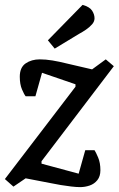

<svg xmlns="http://www.w3.org/2000/svg" viewBox="-39 -756 486 786"><path d="M289 10Q274 10 252.5 7.5Q231 5 210 1.5Q189 -2 170 -6L66 -26L16 8L-19 -23L270 -401V-411L133 -458L106 -362H66Q60 -369 51 -390Q42 -411 42 -442Q42 -480 66 -496.5Q90 -513 124 -513Q148 -513 175.5 -508.5Q203 -504 239 -495L338 -472L394 -513L427 -485L131 -96V-86L283 -45L310 -141H348Q354 -132 363 -110.5Q372 -89 372 -59Q372 -34 359.5 -18.5Q347 -3 328 3.5Q309 10 289 10ZM185 -557 157 -591 299 -736Q328 -728 338 -712.5Q348 -697 348 -681Q348 -668 338 -656.5Q328 -645 313.5 -635Q299 -625 284 -617Z"/></svg>

Font: Faustina Medium
Style: Italic
Weight: 500
Italic angle: -8°
Designer: Alfonso Garcia
Foundry: http://www.omnibus-type.com
Version: Version 1.200